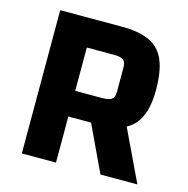

<svg xmlns="http://www.w3.org/2000/svg" viewBox="-95 -717 792 809"><g transform="rotate(15 301.0 -312.5)"><path d="M219 -201V0H70V-625H340Q415 -625 460.5 -603.5Q506 -582 526.5 -533.5Q547 -485 547 -404Q547 -298 501.5 -249.5Q456 -201 355 -201ZM219 -313H336Q367 -313 378.5 -322Q390 -331 390 -355V-460Q390 -484 378.5 -493Q367 -502 336 -502H219ZM434 -294 574 0H413L302 -235Z"/></g></svg>

Font: Changa SemiBold
Style: Regular
Weight: 600
Designer: Eduardo Rodriguez Tunni
Foundry: Eduardo Rodriguez Tunni
Version: Version 3.002; ttfautohint (v1.8.2)